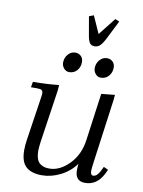

<svg xmlns="http://www.w3.org/2000/svg" viewBox="-90 -876 703 946"><g transform="rotate(10 261.0 -403.5)"><path d="M58.1 -411.1 63 -439Q129.9 -439 192.9 -445.8L190.9 -418L151.9 -154.8Q147.9 -124.5 147.9 -110.8Q147.9 -85.9 153.8 -69.3Q159.7 -52.7 170.7 -45.2Q181.6 -37.6 192.1 -34.9Q202.6 -32.2 216.8 -32.2Q268.1 -32.2 314.9 -79.6Q361.8 -127 372.1 -201.2L404.8 -439L472.2 -445.8L470.2 -421.9L426.8 -104Q421.9 -68.8 421.9 -58.1Q421.9 -35.2 435.1 -35.2Q454.1 -35.2 469.2 -64.9L480 -86.9L502.9 -76.2L492.2 -54.2Q460.9 6.8 401.9 6.8Q352.1 6.8 352.1 -47.9Q352.1 -60.5 354 -80.1Q324.2 -39.1 278.1 -16.1Q231.9 6.8 186 6.8Q133.3 6.8 106.2 -17.8Q79.1 -42.5 79.1 -100.1Q79.1 -124.5 83 -149.9L115.2 -363.8Q118.2 -380.9 118.2 -391.1Q118.2 -402.8 111.8 -407Q105.5 -411.1 87.9 -411.1ZM192.9 -558.1Q192.9 -582 207.8 -599.6Q222.7 -617.2 245.1 -617.2Q261.2 -617.2 272.7 -606.2Q284.2 -595.2 284.2 -576.2Q284.2 -551.3 269 -534.2Q253.9 -517.1 230 -517.1Q214.4 -517.1 203.6 -529.8Q192.9 -542.5 192.9 -558.1ZM278.8 -805.2 301.8 -814 340.8 -727.1 409.2 -814 430.2 -805.2 383.8 -712.9Q370.1 -685.5 358.4 -674.8Q346.7 -664.1 331.1 -664.1Q315.4 -664.1 307.4 -674.8Q299.3 -685.5 294.9 -712.9ZM351.1 -558.1Q351.1 -582 366.2 -599.6Q381.3 -617.2 403.8 -617.2Q419.9 -617.2 431.4 -606.2Q442.9 -595.2 442.9 -576.2Q442.9 -551.8 427.5 -534.4Q412.1 -517.1 388.2 -517.1Q372.6 -517.1 361.8 -529.8Q351.1 -542.5 351.1 -558.1Z"/></g></svg>

Font: Dihjauti S
Style: Italic
Weight: 400
Italic angle: -9°
Designer: T. Christopher White
Version: Version 3.0.0